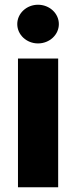

<svg xmlns="http://www.w3.org/2000/svg" viewBox="-20 -794 323 814"><path d="M56.2 0H226.6V-545.9H56.2ZM141.1 -609.9C189.9 -609.9 229.5 -646.5 229.5 -691.9C229.5 -737.3 189.9 -773.9 141.1 -773.9C92.8 -773.9 53.2 -737.3 53.2 -691.9C53.2 -646.5 92.8 -609.9 141.1 -609.9Z"/></svg>

Font: Inter ExtraBold
Style: Regular
Weight: 800
Designer: Rasmus Andersson
Foundry: rsms
Version: Version 4.001;git-9221beed3